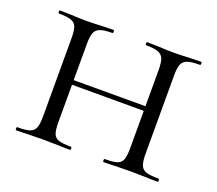

<svg xmlns="http://www.w3.org/2000/svg" viewBox="-87 -586 796 704"><g transform="rotate(20 311.0 -234.0)"><path d="M377 -456Q374 -456 374 -462Q374 -468 377 -468L421 -467Q457 -465 482 -465Q504 -465 542 -467L587 -468Q590 -468 590 -462Q590 -456 587 -456Q554 -456 538.5 -450.5Q523 -445 517 -431Q511 -417 511 -387V-81Q511 -51 517 -36.5Q523 -22 538.5 -17Q554 -12 587 -12Q590 -12 590 -6Q590 0 587 0Q559 0 542 -1L482 -2L421 -1Q405 0 377 0Q374 0 374 -6Q374 -12 377 -12Q410 -12 425 -17Q440 -22 445.5 -36.5Q451 -51 451 -81V-385Q451 -415 445.5 -429.5Q440 -444 424.5 -450Q409 -456 377 -456ZM138 -245H477V-227H138ZM36 -456Q34 -456 34 -462Q34 -468 36 -468L81 -467Q119 -465 140 -465Q165 -465 203 -467L246 -468Q248 -468 248 -462Q248 -456 246 -456Q214 -456 198 -450Q182 -444 176.5 -429.5Q171 -415 171 -385V-81Q171 -50 176.5 -36Q182 -22 197 -17Q212 -12 246 -12Q248 -12 248 -6Q248 0 246 0Q218 0 202 -1L140 -2L81 -1Q64 0 35 0Q33 0 33 -6Q33 -12 35 -12Q68 -12 83.5 -17Q99 -22 105 -36.5Q111 -51 111 -81V-387Q111 -417 105.5 -431Q100 -445 84.5 -450.5Q69 -456 36 -456Z"/></g></svg>

Font: Cormorant SC
Style: Regular
Weight: 400
Designer: Christian Thalmann (Catharsis Fonts)
Foundry: Catharsis Fonts
Version: Version 4.000